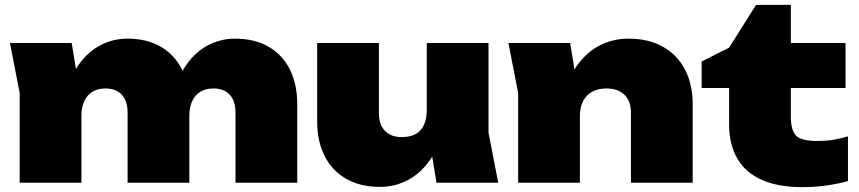

<svg xmlns="http://www.w3.org/2000/svg" viewBox="-20 -752 3536 790"><path d="M21 -575H275L315 -330V0H61V-369ZM504 -593Q585 -593 642 -559.5Q699 -526 729 -465.5Q759 -405 759 -324V0H505V-288Q505 -336 481.5 -362Q458 -388 414 -388Q383 -388 360.5 -374.5Q338 -361 326.5 -335.5Q315 -310 315 -274L240 -312Q254 -406 292.5 -468.5Q331 -531 386 -562Q441 -593 504 -593ZM947 -593Q1028 -593 1085.5 -559.5Q1143 -526 1173 -465.5Q1203 -405 1203 -324V0H949V-288Q949 -336 925.5 -362Q902 -388 858 -388Q827 -388 804.5 -374.5Q782 -361 770.5 -335.5Q759 -310 759 -274L684 -312Q698 -406 736 -468.5Q774 -531 829 -562Q884 -593 947 -593Z M1543 17Q1462 17 1404 -16.5Q1346 -50 1315.5 -110.5Q1285 -171 1285 -251V-575H1539V-287Q1539 -240 1563.5 -214Q1588 -188 1633 -188Q1668 -188 1690.5 -200.5Q1713 -213 1724.5 -238.5Q1736 -264 1736 -301L1811 -263Q1798 -170 1758.5 -107.5Q1719 -45 1663.5 -14Q1608 17 1543 17ZM1776 0 1736 -245V-575H1990V-206L2030 0Z M2072 -575H2326L2366 -330V0H2112V-369ZM2565 -593Q2649 -593 2708 -559.5Q2767 -526 2798.5 -465.5Q2830 -405 2830 -324V0H2576V-288Q2576 -336 2549.5 -362Q2523 -388 2475 -388Q2441 -388 2416.5 -374.5Q2392 -361 2379 -335.5Q2366 -310 2366 -274L2291 -312Q2305 -406 2345 -468.5Q2385 -531 2442 -562Q2499 -593 2565 -593Z M2867 -390V-499L2980 -556L3091 -732H3234V-575H3459V-390H3234V-272Q3234 -217 3255 -194.5Q3276 -172 3341 -172Q3381 -172 3412.5 -177.5Q3444 -183 3469 -191V-7Q3435 3 3385.5 10.5Q3336 18 3282 18Q3180 18 3113 -12.5Q3046 -43 3013 -101Q2980 -159 2980 -239V-390Z"/></svg>

Font: Unbounded Black
Style: Regular
Weight: 900
Designer: Luke Prowse, Jean-Baptiste Morizot, Fátima Lázaro, Florian Runge
Foundry: NaN
Version: Version 1.701;gftools[0.9.28.dev5+ged2979d]